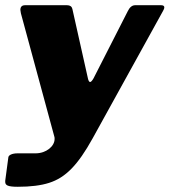

<svg xmlns="http://www.w3.org/2000/svg" viewBox="-32 -550 649 735"><path d="M36 165C85 165 125 160 156 150C219 130 266 82 323 -21L592 -508C595 -513 597 -518 597 -522C597 -527 593 -530 585 -530H485C474 -530 464 -522 457 -507L326 -250C321 -241 316 -236 313 -236C310 -236 307 -240 305 -248L245 -516C243 -525 236 -530 225 -530H64C52 -530 46 -524 46 -512C46 -510 47 -506 48 -499L176 -27C177 -25 177 -22 177 -18C177 10 145 37 104 37H35C14 37 1 44 0 52L-12 142C-12 143 -12 145 -12 146C-12 159 -3 165 36 165Z"/></svg>

Font: Libre Franklin ExtraBold
Style: Italic
Weight: 800
Italic angle: -8°
Designer: Pablo Impallari, Rodrigo Fuenzalida
Foundry: Impallari Type
Version: Version 1.002; ttfautohint (v1.5)